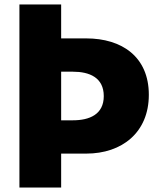

<svg xmlns="http://www.w3.org/2000/svg" viewBox="-20 -845 758 865"><path d="M255.5 -303V-522H308.5C382.5 -522 447.5 -496 447.5 -412C447.5 -329 382.5 -303 308.5 -303ZM255.5 -825H67.5V0H255.5V-153H368.5C529.5 -153 650.5 -248 650.5 -418C650.5 -589 529.5 -672 368.5 -672H255.5Z"/></svg>

Font: Sztylet
Style: Bd
Weight: 700
Foundry: Cannot Into Space Fonts, PlusOne Fonts
Version: Version 0.12